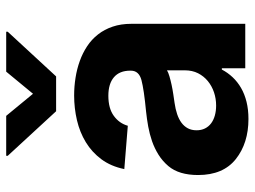

<svg xmlns="http://www.w3.org/2000/svg" viewBox="-121 -691 822 620"><g transform="rotate(-90 290.0 -381.0)"><path d="M63.6 -248.2Q79.9 -267.4 100.5 -280.2Q121.1 -293 144 -301Q166.9 -308.9 191.4 -313.4Q215.9 -317.8 239.7 -320.3Q310.7 -327.1 341.3 -335.2Q371.8 -343.4 371.8 -369.3V-371.4Q371.8 -405.9 350.7 -424Q329.5 -442.1 290.8 -442.1Q250 -442.1 225.9 -424.5Q201.7 -407 193.9 -379.3L54 -390.6Q62.9 -433.9 85.8 -464.7Q108.7 -495.4 140.8 -514.9Q172.9 -534.4 211.8 -543.5Q250.7 -552.6 291.5 -552.6Q320.7 -552.6 348.9 -548.1Q377.1 -543.7 402.9 -534.4Q428.6 -525.2 450.6 -510.7Q472.7 -496.1 488.8 -475.5Q505 -454.9 514 -428.1Q523.1 -401.3 523.1 -367.9V0H379.6V-75.6H375.4Q365.4 -56.5 350.5 -40.7Q335.6 -24.9 315.9 -13.5Q296.2 -2.1 271.1 4.1Q246.1 10.3 215.9 10.3Q137.8 10.3 86.3 -30.5Q34.8 -71.4 34.8 -152.3Q34.8 -214.1 63.6 -248.2ZM225.9 -772 297.2 -685.4 368.6 -772H497.5V-767L353.3 -610.8H240.8L96.9 -767V-772ZM179.3 -157.3Q179.3 -142 185.2 -130.1Q191.1 -118.3 201.7 -110.3Q212.4 -102.3 227.1 -98.2Q241.8 -94.1 259.2 -94.1Q281.6 -94.1 302 -101Q322.4 -108 338.2 -120.9Q354 -133.9 363.5 -152.5Q372.9 -171.2 372.9 -195V-252.8Q366.5 -248.6 353.7 -244.9Q340.9 -241.1 326 -237.9Q311.1 -234.7 295.6 -232.4Q280.2 -230.1 267.8 -228.3Q247.9 -225.5 231.5 -220Q215.2 -214.5 203.7 -206Q192.1 -197.4 185.7 -185.4Q179.3 -173.3 179.3 -157.3Z"/></g></svg>

Font: Inter P
Style: Bold
Weight: 700
Designer: Rasmus Andersson
Foundry: rsms
Version: Version 3.018;git-588b23468